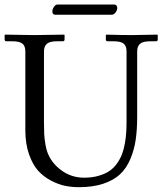

<svg xmlns="http://www.w3.org/2000/svg" viewBox="-20 -796 701 829"><path d="M462.9 -732.4H218.3Q206.1 -732.4 206.1 -747.1Q206.1 -756.3 212.9 -766.4Q219.7 -776.4 228 -776.4H472.7Q479.5 -776.4 482.9 -772Q486.3 -767.6 486.3 -761.7Q486.3 -752.4 479 -742.4Q471.7 -732.4 462.9 -732.4ZM320.8 12.2Q291 12.2 262.2 6.6Q233.4 1 200.9 -15.9Q168.5 -32.7 144.8 -58.8Q121.1 -85 105.2 -130.1Q89.4 -175.3 89.4 -233.9V-574.2Q89.4 -597.7 76.7 -607.7Q64 -617.7 34.7 -617.7H8.3Q0 -617.7 0 -626V-644.5L2 -646.5Q88.9 -644.5 127.9 -644.5L256.8 -646.5L258.8 -644.5V-626Q258.8 -617.7 251 -617.7H224.6Q194.8 -617.7 182.4 -606.9Q169.9 -596.2 169.9 -574.2V-267.1Q169.9 -234.9 170.9 -216.3Q171.9 -197.8 176.5 -170.2Q181.2 -142.6 192.6 -120.4Q204.1 -98.1 223.1 -79.1Q274.4 -28.8 342.3 -28.8Q377.4 -28.8 405.5 -36.9Q433.6 -44.9 452.6 -57.9Q471.7 -70.8 485.6 -90.8Q499.5 -110.8 507.1 -130.9Q514.6 -150.9 519.3 -177.5Q523.9 -204.1 525.1 -226.1Q526.4 -248 526.4 -275.4V-574.2Q526.4 -597.7 513.7 -607.7Q501 -617.7 471.7 -617.7H445.3Q437 -617.7 437 -626V-644.5L439 -646.5Q510.3 -644.5 549.3 -644.5L659.2 -646.5L661.1 -644.5V-626Q661.1 -617.7 653.3 -617.7H627Q597.2 -617.7 584.7 -606.9Q572.3 -596.2 572.3 -574.2V-293Q572.3 -236.3 565.9 -192.6Q559.6 -148.9 542.7 -109.1Q525.9 -69.3 498.3 -43.5Q470.7 -17.6 425.8 -2.7Q380.9 12.2 320.8 12.2Z"/></svg>

Font: Libertinage
Style: f
Weight: 400
Designer: OSP
Foundry: OSP
Version: Version 1.0; 2008; OFL relea